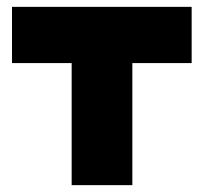

<svg xmlns="http://www.w3.org/2000/svg" viewBox="-20 -490 594 560"><path d="M189 50V-306H15V-470H539V-306H366V50Z"/></svg>

Font: OA Gothic ExtraBold
Style: Regular
Weight: 800
Designer: Choi Chi-young, Lee Jaesang, Lee Juhyun, Han Dohee
Foundry: DDUNGSANG CORP.
Version: Version 1.000;Build 20210203